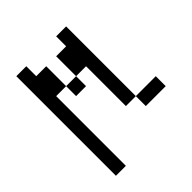

<svg xmlns="http://www.w3.org/2000/svg" viewBox="-176 -614 852 852"><g transform="rotate(-45 250.0 -187.5)"><path d="M500 0V-62.5H375V0ZM62.5 -500Q62.5 -500 62.5 125H125V-312.5H187.5V-250H250V-312.5H187.5Q187.5 -312.5 187.5 -437.5H125V-500ZM375 -62.5V-500H312.5V-437.5H250Q250 -437.5 250 -312.5H312.5Q312.5 -312.5 312.5 -62.5Z"/></g></svg>

Font: CalcUnifontExMono
Style: Regular
Weight: 500
Version: Version 15.0.06